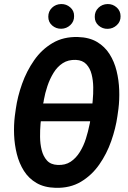

<svg xmlns="http://www.w3.org/2000/svg" viewBox="-20 -900 621 930"><path d="M357.4 -720.7Q412.1 -719.2 449.7 -697Q487.3 -674.8 510.5 -638.2Q533.7 -601.6 544.7 -556.6Q555.7 -511.7 557.4 -463.9Q559.1 -416 553.7 -373L548.8 -337.9Q540.5 -278.8 518.8 -216.8Q497.1 -154.8 460.7 -102.8Q424.3 -50.8 371.8 -19.5Q319.3 11.7 249 9.8Q194.3 8.3 156.7 -13.7Q119.1 -35.6 95.9 -72.3Q72.8 -108.9 61.5 -154.1Q50.3 -199.2 48.3 -246.6Q46.4 -293.9 51.8 -337.9L56.6 -372.6Q64.9 -432.1 86.9 -493.9Q108.9 -555.7 145.3 -607.9Q181.6 -660.2 234.4 -691.4Q287.1 -722.7 357.4 -720.7ZM347.7 -609.9Q310.5 -611.3 283.9 -594Q257.3 -576.7 239.3 -547.1Q221.2 -517.6 209.7 -483.2Q198.2 -448.7 192.4 -416Q191.9 -411.6 191.2 -407.2Q190.4 -402.8 189 -398.9H427.7Q428.2 -403.3 428.5 -407.2Q428.7 -411.1 429.2 -415Q432.1 -444.3 431.6 -477.3Q431.2 -510.3 423.8 -539.8Q416.5 -569.3 398.2 -588.9Q379.9 -608.4 347.7 -609.9ZM258.8 -101.1Q295.9 -99.1 322.3 -116.7Q348.6 -134.3 366.9 -164.1Q385.3 -193.8 396.2 -228.8Q407.2 -263.7 413.6 -296.4Q415 -300.3 415.5 -304.7Q416 -309.1 416.5 -312.5H177.7Q177.2 -309.6 177 -306.4Q176.8 -303.2 176.3 -299.3Q173.8 -271 174.1 -237.1Q174.3 -203.1 181.9 -172.9Q189.5 -142.6 207.5 -122.6Q225.6 -102.5 258.8 -101.1ZM213.9 -818.8Q213.9 -845.2 231.9 -862.5Q250 -879.9 276.4 -880.4Q301.3 -880.9 320.3 -864.3Q339.4 -847.7 338.9 -822.3Q339.4 -795.9 320.8 -778.6Q302.2 -761.2 276.9 -760.7Q251.5 -760.3 232.7 -776.6Q213.9 -793 213.9 -818.8ZM439 -817.9Q438.5 -844.7 456.8 -862.3Q475.1 -879.9 501 -880.4Q526.4 -880.9 545.2 -864Q564 -847.2 564 -821.3Q564.5 -795.4 545.7 -778.1Q526.9 -760.7 501.5 -760.3Q476.6 -759.8 457.8 -776.1Q439 -792.5 439 -817.9Z"/></svg>

Font: Roboto Condensed SemiBold
Style: Italic
Weight: 600
Italic angle: -12°
Designer: Christian Robertson
Foundry: Google
Version: Version 3.008; 2023